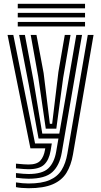

<svg xmlns="http://www.w3.org/2000/svg" viewBox="-20 -785 535 1016"><path d="M131 211Q113.2 211 94.4 209.4Q75.5 207.8 64.5 205.2V180.2Q80.8 183 98.6 184.5Q116.5 186 131 186Q200.5 186 242.4 167.9Q284.2 149.8 306 114.5Q327.8 79.2 336.5 28L444.5 -600H475L366 33Q356.2 90 331.6 129.8Q307 169.5 259 190.2Q211 211 131 211ZM131 110.5Q110.5 110.5 64.5 105.8V81Q90.8 83.2 105.2 84.4Q119.8 85.5 131 85.5Q175 85.5 193.5 65Q212 44.5 218.2 7.5L219.5 0H141L20 -600H50.5L165.5 -26H254.2L247.8 12.5Q239.5 61.5 213.8 86Q188 110.5 131 110.5ZM131 160.8Q118 160.8 100.5 159.4Q83 158 64.5 155.5V130.8Q107.5 135.8 131 135.8Q204 135.8 235.6 105.8Q267.2 75.8 277.2 17.8L289.2 -52H184L132 -338L81.2 -600H111.8L157.2 -359L203.8 -78H293.8L383.8 -600H414L306.8 22.8Q295.2 90.5 257 125.6Q218.8 160.8 131 160.8ZM222.2 -104 182.2 -379.2 142.5 -600H173L210.8 -398.5L243.8 -130H256L289 -404L322.8 -600H353.2L314.2 -373.2L278 -104ZM74 -741V-765H430V-741ZM74 -693V-717H430V-693ZM74 -645V-669H430V-645Z"/></svg>

Font: Big Shoulders Inline Text Black
Style: Regular
Weight: 900
Designer: Patric King
Foundry: XO Type Co
Version: Version 1.000